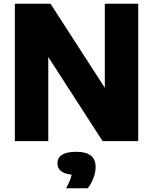

<svg xmlns="http://www.w3.org/2000/svg" viewBox="-20 -760 825 1034"><path d="M544.5 -740H724.5V0H532.5L240 -453V0H60V-740H252L544.5 -287ZM495 139.5Q495 167.5 483 199.5Q471 231.5 452 254H336Q359.5 211 366 180.5Q289.5 173 289.5 119.5Q289.5 57.5 392 57.5Q495 57.5 495 139.5Z"/></svg>

Font: Encode Sans ExtraBold
Style: Regular
Weight: 800
Designer: Multiple Designers
Foundry: Impallari Type
Version: Version 2.000